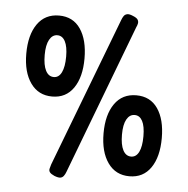

<svg xmlns="http://www.w3.org/2000/svg" viewBox="-54 -776 855 874"><g transform="rotate(5 374.0 -339.0)"><path d="M226 39Q210 32 204.5 24.5Q199 17 201.5 7.5Q204 -2 207 -12L467 -694Q471 -705 476.5 -713Q482 -721 492 -723Q502 -725 518 -718Q536 -711 541 -703Q546 -695 544.5 -686Q543 -677 538 -667L279 16Q275 27 269 35Q263 43 253.5 44.5Q244 46 226 39ZM184 -320Q121 -320 85.5 -370Q50 -420 50 -504Q50 -590 85 -640Q120 -690 184 -690Q248 -690 282 -640Q316 -590 316 -505Q316 -420 281.5 -370Q247 -320 184 -320ZM184 -409Q207 -409 219.5 -434.5Q232 -460 232 -507Q232 -552 219.5 -576Q207 -600 184 -600Q161 -600 147.5 -575.5Q134 -551 134 -506Q134 -459 147 -434Q160 -409 184 -409ZM566 11Q503 11 467.5 -39Q432 -89 432 -174Q432 -259 467 -309Q502 -359 566 -359Q630 -359 664 -309.5Q698 -260 698 -175Q698 -89 663.5 -39Q629 11 566 11ZM566 -79Q589 -79 601.5 -104Q614 -129 614 -176Q614 -222 601.5 -245.5Q589 -269 566 -269Q543 -269 529.5 -245Q516 -221 516 -175Q516 -129 529 -104Q542 -79 566 -79Z"/></g></svg>

Font: Fredoka Condensed Medium
Style: Regular
Weight: 500
Width: 3
Designer: Ben Nathan
Foundry: Milena B. Brandão, Ben Nathan
Version: Version 2.001